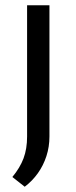

<svg xmlns="http://www.w3.org/2000/svg" viewBox="-20 -507 290 730"><path d="M168 -487V12Q168 51 156.5 86.5Q145 122 124 151.5Q103 181 74 203L27 166Q56 131 69.5 95Q83 59 83 12V-487Z"/></svg>

Font: Exo 2
Style: Regular
Weight: 400
Designer: Natanael Gama
Foundry: Natanael Gama
Version: Version 2.010